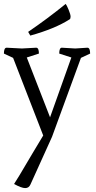

<svg xmlns="http://www.w3.org/2000/svg" viewBox="-30 -700 491 982"><path d="M384 -404 236 0 126 243Q118 262 99 262Q80 262 42 241L70 196Q97 150 135.5 85.5Q174 21 191 -7L37 -404L-10 -426Q-10 -456 4 -456L82 -452L155 -456Q169 -456 169 -426L107 -406L226 -100L335 -406L273 -426Q273 -456 286 -456L355 -452L417 -456Q431 -456 431 -426ZM125 -518 114 -537Q211 -603 306 -680Q311 -674 321 -650Q331 -626 331 -615Q331 -604 326 -601Q251 -553 125 -518Z"/></svg>

Font: Mate
Style: Regular
Weight: 400
Designer: Eduardo Rodriguez Tunni
Foundry: Eduardo Rodriguez Tunni
Version: Version 1.002